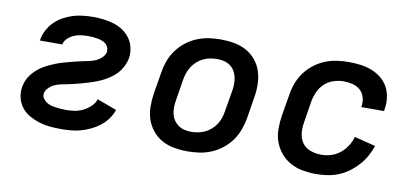

<svg xmlns="http://www.w3.org/2000/svg" viewBox="-56 -703 1912 887"><g transform="rotate(10 900.0 -260.0)"><path d="M263 8Q236 8 209.5 5.5Q183 3 159 -4.5Q135 -12 113 -24.5Q91 -37 75.5 -56.5Q60 -76 54 -101Q48 -126 52 -153Q55 -168 61 -183Q67 -198 77 -211Q87 -224 99 -235Q111 -246 125 -255Q139 -264 154 -271Q169 -278 184 -284Q199 -290 214 -294.5Q229 -299 244.5 -303Q260 -307 275.5 -311Q291 -315 306.5 -318Q322 -321 337.5 -324.5Q353 -328 367.5 -334.5Q382 -341 394.5 -353Q407 -365 410 -380Q411 -391 407 -401Q403 -411 395 -417.5Q387 -424 377 -427.5Q367 -431 356.5 -433Q346 -435 335 -436Q324 -437 313 -437Q296 -437 279.5 -435Q263 -433 247 -426.5Q231 -420 217.5 -407.5Q204 -395 201 -379V-378H95L96 -381Q100 -405 111.5 -427Q123 -449 141 -467Q159 -485 181 -497Q203 -509 226 -516Q249 -523 273 -525.5Q297 -528 320 -528Q345 -528 370 -525Q395 -522 418.5 -514.5Q442 -507 461.5 -493.5Q481 -480 494.5 -461Q508 -442 513.5 -417.5Q519 -393 515 -368Q512 -353 505.5 -338Q499 -323 489.5 -309.5Q480 -296 467.5 -285Q455 -274 441 -265Q427 -256 412.5 -249Q398 -242 383 -236.5Q368 -231 352.5 -226Q337 -221 321.5 -217Q306 -213 291 -209Q276 -205 260.5 -202Q245 -199 229.5 -196Q214 -193 199 -186.5Q184 -180 171.5 -168Q159 -156 156 -141Q154 -128 160.5 -118Q167 -108 176.5 -101.5Q186 -95 197.5 -91.5Q209 -88 221.5 -86.5Q234 -85 245.5 -84Q257 -83 270 -83Q290 -83 309.5 -86Q329 -89 348 -98Q367 -107 383.5 -122.5Q400 -138 406 -157L498 -123Q490 -100 475.5 -80Q461 -60 441.5 -45Q422 -30 400 -19.5Q378 -9 355 -2.5Q332 4 308.5 6Q285 8 263 8Z M855 8Q823 8 792 2.5Q761 -3 735 -17.5Q709 -32 690 -55.5Q671 -79 661.5 -107.5Q652 -136 652 -168Q652 -200 657 -232L674 -332Q678 -359 688 -386Q698 -413 715.5 -437Q733 -461 757 -479.5Q781 -498 808 -509Q835 -520 862.5 -524Q890 -528 918 -528Q950 -528 981 -522.5Q1012 -517 1038.5 -502.5Q1065 -488 1084 -464.5Q1103 -441 1112 -412.5Q1121 -384 1121.5 -352Q1122 -320 1116 -288L1100 -188Q1095 -161 1085 -134Q1075 -107 1057.5 -83Q1040 -59 1016 -40.5Q992 -22 965.5 -11Q939 0 911 4Q883 8 855 8ZM856 -84Q872 -84 888.5 -87Q905 -90 920 -97Q935 -104 948.5 -115.5Q962 -127 971.5 -141.5Q981 -156 986.5 -171.5Q992 -187 994 -203L1011 -303Q1014 -320 1014 -336.5Q1014 -353 1010.5 -368.5Q1007 -384 999 -397Q991 -410 978.5 -419Q966 -428 950.5 -432Q935 -436 918 -436Q902 -436 885.5 -433Q869 -430 854 -423Q839 -416 825.5 -404.5Q812 -393 802.5 -378.5Q793 -364 787.5 -348.5Q782 -333 779 -317L763 -217Q760 -200 759.5 -183.5Q759 -167 762.5 -151.5Q766 -136 774.5 -123Q783 -110 795.5 -101Q808 -92 823.5 -88Q839 -84 856 -84Z M1459 8Q1427 8 1396 2.5Q1365 -3 1338.5 -17.5Q1312 -32 1292.5 -55Q1273 -78 1262.5 -106.5Q1252 -135 1252 -167.5Q1252 -200 1257 -232L1274 -332Q1278 -359 1288 -386Q1298 -413 1315.5 -437Q1333 -461 1357 -479.5Q1381 -498 1408 -509Q1435 -520 1463 -524Q1491 -528 1518 -528Q1546 -528 1573.5 -524.5Q1601 -521 1625.5 -511.5Q1650 -502 1670.5 -486Q1691 -470 1703.5 -447.5Q1716 -425 1720 -397.5Q1724 -370 1719 -343L1718 -333H1611L1612 -338Q1615 -360 1609 -380Q1603 -400 1588 -413Q1573 -426 1552.5 -431Q1532 -436 1511 -436Q1487 -436 1463 -428Q1439 -420 1421 -403Q1403 -386 1393 -363Q1383 -340 1379 -317L1363 -217Q1360 -200 1360 -182.5Q1360 -165 1364.5 -149Q1369 -133 1378.5 -120Q1388 -107 1402.5 -99Q1417 -91 1433.5 -87.5Q1450 -84 1468 -84Q1490 -84 1513 -91Q1536 -98 1555 -113.5Q1574 -129 1587 -149.5Q1600 -170 1606 -192L1705 -167Q1697 -142 1683.5 -118Q1670 -94 1651.5 -73.5Q1633 -53 1610.5 -36.5Q1588 -20 1563 -10Q1538 0 1511.5 4Q1485 8 1459 8Z"/></g></svg>

Font: Iosevka Semibold Extended
Style: Italic
Weight: 600
Width: 7
Italic angle: -9°
Monospace: yes
Designer: Belleve Invis
Foundry: Belleve Invis
Version: Version 32.5.0; ttfautohint (v1.8.4)